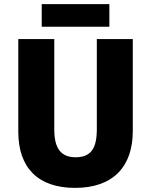

<svg xmlns="http://www.w3.org/2000/svg" viewBox="-20 -904 734 934"><path d="M512 -884H183V-774H512ZM626 -267V-714H451V-275C451 -179 420 -139 348 -139C279 -139 244 -179 244 -274V-714H69V-263C69 -87 166 10 345 10C531 10 626 -94 626 -267Z"/></svg>

Font: Noto Sans Bengali SemiCondensed ExtraBold
Style: Regular
Weight: 800
Width: 4
Designer: Joana Ranito - Universal Thirst; Jelle Bosma - Monotype Design Team
Foundry: Universal Thirst ehf.
Version: Version 3.000